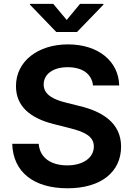

<svg xmlns="http://www.w3.org/2000/svg" viewBox="-20 -968 693 998"><path d="M331.1 10.7C506.3 10.7 609.4 -75.2 609.4 -206.1C609.4 -330.1 509.3 -389.6 393.1 -417L326.7 -433.6C266.1 -448.2 207 -472.2 207 -528.8C207 -580.6 252.9 -618.7 332 -618.7C407.7 -618.7 457 -584 463.4 -523.9H599.6C596.7 -648.4 492.2 -737.3 333.5 -737.3C178.2 -737.3 63 -650.4 63 -520.5C63 -416 136.2 -354 258.8 -323.2L339.8 -302.7C418.9 -283.2 467.8 -259.8 467.8 -206.5C467.8 -147.9 411.6 -108.4 329.6 -108.4C248.5 -108.4 187 -145 181.2 -220.7H43.5C48.3 -70.8 158.2 10.7 331.1 10.7ZM256.8 -947.8H135.7V-943.8L272.5 -801.8H380.4L517.6 -943.8V-947.8H396L326.7 -864.3Z"/></svg>

Font: Raveo SemiBold
Style: Regular
Weight: 600
Designer: Jakub Foglar, Rasmus Andersson (Inter)
Foundry: Jakubfoglar.com
Version: Version 1.100;Glyphs 3.2.3 (3260)